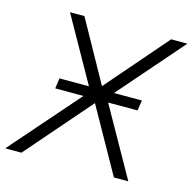

<svg xmlns="http://www.w3.org/2000/svg" viewBox="-121 -809 915 913"><g transform="rotate(15 337.0 -352.5)"><path d="M-17 0 313 -377 312 -351 113 -705H184L354 -399H346L611 -705H691L378 -346V-375L589 0H518L334 -328H348L63 0ZM139 -337 146 -388H552L544 -337Z"/></g></svg>

Font: Nunito Sans 10pt Light
Style: Italic
Weight: 300
Italic angle: -9°
Designer: Vernon Adams
Foundry: Vernon Adams
Version: Version 3.101;gftools[0.9.27]